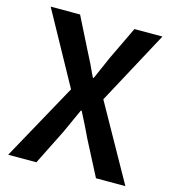

<svg xmlns="http://www.w3.org/2000/svg" viewBox="-110 -830 830 921"><g transform="rotate(15 305.5 -369.5)"><path d="M225 -381 28 -739H174L256 -576L283 -523L302 -482L312 -462H316Q342 -523 366 -576L444 -739H583L387 -375L597 0H451L361 -174L350 -197Q340 -216 333 -232Q313 -271 301 -295H297L242 -174L155 0H15Z"/></g></svg>

Font: Merged Yaku Han JP SemiBold
Style: Regular
Weight: 600
Designer: Ryoko NISHIZUKA 西塚涼子 (kana, bopomofo & ideographs); Paul D. Hunt (Latin, Greek & Cyrillic); Sandoll Communications 산돌커뮤니
Foundry: Adobe
Version: Version 2.004